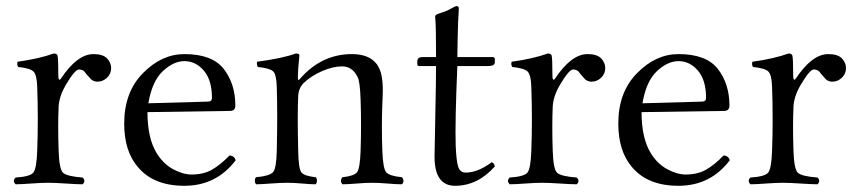

<svg xmlns="http://www.w3.org/2000/svg" viewBox="-20 -595 2789 625"><path d="M101.1 -312Q100.1 -351.1 89.1 -362.1Q78.1 -373 39.1 -377Q34.2 -384.8 37.1 -394Q107.9 -403.8 154.8 -420.9Q164.6 -420.9 167 -415Q169.9 -406.2 169.9 -348.1Q169.9 -335 174.3 -335.4Q175.8 -335.9 178.2 -338.9Q231.4 -418.9 284.2 -418.9Q314.9 -418.9 328.4 -405Q341.8 -391.1 341.8 -373Q341.8 -355 328.4 -342Q314.9 -329.1 296.9 -329.1Q292 -329.1 287.6 -330.6Q283.2 -332 280 -334Q276.9 -335.9 272.9 -340.6Q269 -345.2 267.6 -346.7Q266.1 -348.1 261.5 -353.5Q256.8 -358.9 256.8 -359.9Q250 -368.7 237.1 -368.9Q224.1 -369.1 193.8 -317.9Q172.9 -281.7 170.9 -249Q168 -186 170.9 -103Q172.9 -44.9 184.8 -33Q196.8 -21 249 -17.1Q260.3 -5.9 249 4.9Q231 4.9 194.1 2.4Q157.2 0 136.2 0Q115.2 0 81.5 2.4Q47.9 4.9 30.8 4.9Q19.5 -6.3 30.8 -17.1Q76.7 -20 87.9 -32.5Q99.1 -44.9 101.1 -103Q105 -207 101.1 -312Z M462.9 -258.8 656.2 -264.2Q670.4 -264.2 669.9 -276.9Q669.9 -334 643.6 -365Q617.2 -396 580.1 -396Q544.9 -396 510 -363.3Q475.1 -330.6 462.9 -258.8ZM727.1 -88.9Q743.2 -87.9 747.1 -73.2Q684.1 9.8 580.1 9.8Q480 9.8 429.2 -50.8Q384.3 -102.5 384.3 -192.9Q384.3 -294.9 445.3 -356.9Q506.3 -418.9 580.1 -418.9Q670.9 -418.9 708.5 -370.4Q746.1 -321.8 746.1 -251Q746.1 -233.9 728 -233.9L460 -230Q460 -145 490.2 -96.2Q511.2 -62 543.2 -44.4Q575.2 -26.9 604 -26.9Q642.1 -26.9 669.7 -42.5Q697.3 -58.1 727.1 -88.9Z M958.5 -340.8Q1028.3 -418.9 1125.5 -418.9Q1181.6 -418.9 1206.5 -386.2Q1217.3 -371.1 1221.7 -350.3Q1226.1 -329.6 1226.1 -301.3Q1226.1 -294.9 1225.8 -286.6Q1225.6 -278.3 1225.3 -273.4Q1225.1 -268.6 1224.6 -257.8Q1221.7 -180.7 1224.6 -104Q1226.6 -46.9 1237.1 -34.4Q1247.6 -22 1288.6 -18.1Q1298.3 -5.9 1288.6 4.9Q1269.5 4.9 1240.7 2.4Q1211.9 0 1190.9 0Q1170.9 0 1141.8 2.4Q1112.8 4.9 1094.7 4.9Q1085 -6.3 1094.7 -18.1Q1132.8 -22 1142.3 -34.4Q1151.9 -46.9 1153.8 -104Q1156.7 -188 1153.8 -271Q1151.9 -331.1 1143.6 -345.2Q1126.5 -379.4 1092.8 -378.9Q1064 -378.9 1028.3 -363.5Q992.7 -348.1 966.8 -323.2Q951.7 -306.2 950.7 -283.2Q947.8 -223.1 950.7 -104Q951.7 -46.9 960.7 -34.4Q969.7 -22 1007.8 -18.1Q1011.7 -14.2 1011.7 -7.1Q1011.7 0 1007.8 4.9Q989.7 4.9 963.1 2.4Q936.5 0 916.5 0Q893.6 0 861.6 2.4Q829.6 4.9 813.5 4.9Q809.6 0 809.6 -7.1Q809.6 -14.2 813.5 -18.1Q857.4 -22 868.7 -34.4Q879.9 -46.9 880.9 -104Q883.8 -225.1 880.9 -312Q879.9 -353 868.9 -363Q857.9 -373 818.8 -377Q814.9 -388.2 816.9 -394Q900.9 -405.3 942.9 -420.9Q955.1 -420.9 954.6 -414.1Q949.7 -370.1 949.7 -340.8Q949.7 -328.6 958.5 -340.8Z M1355.5 -409.2H1399.4Q1399.4 -456.1 1398.9 -485.6Q1398.4 -515.1 1397.5 -526.6Q1396.5 -538.1 1396.5 -540Q1396.5 -544.9 1400.6 -547.4Q1404.8 -549.8 1414.8 -553Q1424.8 -556.2 1429.7 -558.1Q1435.5 -560.1 1443.6 -564.5Q1451.7 -568.8 1457.5 -572Q1463.4 -575.2 1466.8 -575.2Q1473.6 -575.2 1473.6 -565.9Q1470.7 -527.8 1469.7 -465.8L1468.8 -409.2H1583.5Q1590.3 -409.2 1590.8 -402.8V-392.1Q1590.8 -379.9 1567.4 -379.9H1468.8Q1460.9 -198.7 1463.4 -121.1Q1465.3 -72.3 1471.4 -52.7Q1477.5 -33.2 1495.6 -33.2Q1535.6 -33.2 1580.6 -66.9Q1588.4 -64.9 1590.8 -53.2Q1534.7 9.8 1461.4 9.8Q1394.5 9.8 1394.5 -85Q1394.5 -110.8 1397 -219.5Q1399.4 -328.1 1399.4 -379.9H1343.8Q1338.9 -379.9 1338.4 -386.2V-395Q1338.4 -409.2 1355.5 -409.2Z M1709.5 -312Q1708.5 -351.1 1697.5 -362.1Q1686.5 -373 1647.5 -377Q1642.6 -384.8 1645.5 -394Q1716.3 -403.8 1763.2 -420.9Q1772.9 -420.9 1775.4 -415Q1778.3 -406.2 1778.3 -348.1Q1778.3 -335 1782.7 -335.4Q1784.2 -335.9 1786.6 -338.9Q1839.8 -418.9 1892.6 -418.9Q1923.3 -418.9 1936.8 -405Q1950.2 -391.1 1950.2 -373Q1950.2 -355 1936.8 -342Q1923.3 -329.1 1905.3 -329.1Q1900.4 -329.1 1896 -330.6Q1891.6 -332 1888.4 -334Q1885.3 -335.9 1881.3 -340.6Q1877.4 -345.2 1876 -346.7Q1874.5 -348.1 1869.9 -353.5Q1865.2 -358.9 1865.2 -359.9Q1858.4 -368.7 1845.5 -368.9Q1832.5 -369.1 1802.2 -317.9Q1781.2 -281.7 1779.3 -249Q1776.4 -186 1779.3 -103Q1781.2 -44.9 1793.2 -33Q1805.2 -21 1857.4 -17.1Q1868.7 -5.9 1857.4 4.9Q1839.4 4.9 1802.5 2.4Q1765.6 0 1744.6 0Q1723.6 0 1689.9 2.4Q1656.2 4.9 1639.2 4.9Q1627.9 -6.3 1639.2 -17.1Q1685.1 -20 1696.3 -32.5Q1707.5 -44.9 1709.5 -103Q1713.4 -207 1709.5 -312Z M2071.3 -258.8 2264.6 -264.2Q2278.8 -264.2 2278.3 -276.9Q2278.3 -334 2252 -365Q2225.6 -396 2188.5 -396Q2153.3 -396 2118.4 -363.3Q2083.5 -330.6 2071.3 -258.8ZM2335.4 -88.9Q2351.6 -87.9 2355.5 -73.2Q2292.5 9.8 2188.5 9.8Q2088.4 9.8 2037.6 -50.8Q1992.7 -102.5 1992.7 -192.9Q1992.7 -294.9 2053.7 -356.9Q2114.7 -418.9 2188.5 -418.9Q2279.3 -418.9 2316.9 -370.4Q2354.5 -321.8 2354.5 -251Q2354.5 -233.9 2336.4 -233.9L2068.4 -230Q2068.4 -145 2098.6 -96.2Q2119.6 -62 2151.6 -44.4Q2183.6 -26.9 2212.4 -26.9Q2250.5 -26.9 2278.1 -42.5Q2305.7 -58.1 2335.4 -88.9Z M2493.2 -312Q2492.2 -351.1 2481.2 -362.1Q2470.2 -373 2431.2 -377Q2426.3 -384.8 2429.2 -394Q2500 -403.8 2546.9 -420.9Q2556.6 -420.9 2559.1 -415Q2562 -406.2 2562 -348.1Q2562 -335 2566.4 -335.4Q2567.9 -335.9 2570.3 -338.9Q2623.5 -418.9 2676.3 -418.9Q2707 -418.9 2720.5 -405Q2733.9 -391.1 2733.9 -373Q2733.9 -355 2720.5 -342Q2707 -329.1 2689 -329.1Q2684.1 -329.1 2679.7 -330.6Q2675.3 -332 2672.1 -334Q2668.9 -335.9 2665 -340.6Q2661.1 -345.2 2659.7 -346.7Q2658.2 -348.1 2653.6 -353.5Q2648.9 -358.9 2648.9 -359.9Q2642.1 -368.7 2629.2 -368.9Q2616.2 -369.1 2585.9 -317.9Q2564.9 -281.7 2563 -249Q2560.1 -186 2563 -103Q2564.9 -44.9 2576.9 -33Q2588.9 -21 2641.1 -17.1Q2652.3 -5.9 2641.1 4.9Q2623 4.9 2586.2 2.4Q2549.3 0 2528.3 0Q2507.3 0 2473.6 2.4Q2439.9 4.9 2422.9 4.9Q2411.6 -6.3 2422.9 -17.1Q2468.8 -20 2480 -32.5Q2491.2 -44.9 2493.2 -103Q2497.1 -207 2493.2 -312Z"/></svg>

Font: Linux Libertine Display
Style: Regular
Weight: 400
Designer: Philipp H. Poll
Foundry: Philipp H. Poll
Version: Version 5.0.9